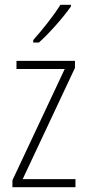

<svg xmlns="http://www.w3.org/2000/svg" viewBox="-20 -784 365 804"><path d="M277 -757V-764H233C203 -716 162 -665 119 -616V-606H143C186 -644 245 -711 277 -757ZM296 0V-34H75L294 -500V-529H49V-495H251L32 -29V0Z"/></svg>

Font: Noto Sans Malayalam Condensed ExtraLight
Style: Regular
Weight: 200
Width: 3
Designer: Jelle Bosma - Monotype Design Team
Foundry: Monotype Imaging Inc.
Version: Version 2.104